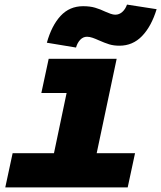

<svg xmlns="http://www.w3.org/2000/svg" viewBox="-20 -816 702 836"><path d="M35 -149H215L270 -411H160L192 -560H488L401 -149H568L536 0H3ZM342 -789Q372 -789 394 -782.5Q416 -776 439 -765Q450 -760 461.5 -756Q473 -752 482 -752Q499 -752 512.5 -764Q526 -776 533 -796L662 -776Q639 -701 598.5 -659Q558 -617 500 -617Q475 -617 455.5 -623Q436 -629 409 -641Q396 -647 383 -651.5Q370 -656 359 -656Q342 -656 329.5 -643Q317 -630 311 -609L184 -630Q205 -705 244 -747Q283 -789 342 -789Z"/></svg>

Font: Azeret Mono ExtraBold
Style: Italic
Weight: 800
Italic angle: -12°
Designer: Martin Vácha
Foundry: Displaay
Version: Version 1.000; Glyphs 3.0.3, build 3074